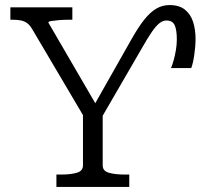

<svg xmlns="http://www.w3.org/2000/svg" viewBox="-20 -739 793 759"><path d="M497 -579Q526 -631 550 -661Q574 -691 598 -705Q622 -719 650 -719Q689 -719 711.5 -700.5Q734 -682 743.5 -652Q753 -622 753 -586Q753 -556 748 -522Q743 -488 736 -470H656Q662 -484 667 -502.5Q672 -521 675.5 -542Q679 -563 679 -583Q679 -621 670.5 -639.5Q662 -658 638 -658Q624 -658 610.5 -647.5Q597 -637 581 -614Q565 -591 544 -554L377 -266L386 -306V-85Q386 -63 410.5 -56Q435 -49 473 -49H491V0H203V-49H222Q259 -49 283.5 -56Q308 -63 308 -85V-306L318 -267L106 -626Q97 -641 86 -648.5Q75 -656 61 -658.5Q47 -661 29 -661H21V-710H266V-661H251Q232 -661 214 -659.5Q196 -658 183.5 -656Q171 -654 171 -650L370 -308L343 -307Z"/></svg>

Font: Roboto Serif Light
Style: Regular
Weight: 300
Designer: Greg Gazdowicz
Foundry: Commercial Type
Version: Version 1.008